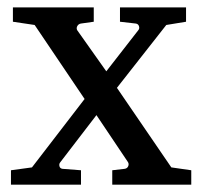

<svg xmlns="http://www.w3.org/2000/svg" viewBox="-20 -502 550 522"><path d="M285.2 0V-39.1L318.8 -43Q325.7 -43.9 328.4 -49.8Q331.1 -55.7 328.1 -61L242.2 -189L144 -61Q140.1 -56.6 141.6 -50.3Q143.1 -43.9 149.9 -43L200.2 -39.1V0H9.8V-39.1L66.9 -46.9L210 -232.9L74.2 -434.1L15.1 -442.9V-481.9H234.9V-442.9L200.2 -438Q193.4 -437 190.2 -431.2Q187 -425.3 189.9 -419.9L269 -308.1L356 -419.9Q359.9 -424.3 357.9 -430.7Q356 -437 349.1 -438L306.2 -442.9V-481.9H485.8V-442.9L432.1 -434.1L297.9 -263.2L445.8 -46.9L500 -39.1V0Z"/></svg>

Font: Charis SIL Afr
Style: Regular
Weight: 400
Foundry: SIL International
Version: Version 5.000